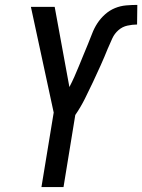

<svg xmlns="http://www.w3.org/2000/svg" viewBox="-20 -763 580 783"><path d="M149 0 199 -304 106 -735H203L263 -408Q274 -429 283.5 -450.5Q293 -472 302 -494Q311 -516 320 -538Q329 -560 338 -581.5Q347 -603 355.5 -625.5Q364 -648 377 -668Q390 -688 408.5 -704.5Q427 -721 449 -730Q471 -739 494.5 -741Q518 -743 540 -743L539 -663Q520 -663 499.5 -658.5Q479 -654 463 -640Q447 -626 438 -606.5Q429 -587 421 -568L420 -566Q406 -531 390.5 -496.5Q375 -462 359 -428Q343 -394 326 -360Q309 -326 287 -294L239 0Z"/></svg>

Font: Iosevka Medium Oblique
Style: Regular
Weight: 500
Italic angle: -9°
Monospace: yes
Designer: Belleve Invis
Foundry: Belleve Invis
Version: Version 32.5.0; ttfautohint (v1.8.4)